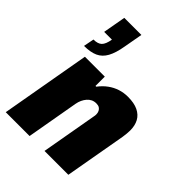

<svg xmlns="http://www.w3.org/2000/svg" viewBox="-237 -950 1065 1065"><g transform="rotate(45 295.5 -417.5)"><path d="M5 0 98 -528H254V-455H260Q281 -483 307 -502Q333 -521 362.5 -530.5Q392 -540 424 -540Q473 -540 504 -525Q535 -510 550 -482.5Q565 -455 565 -416Q565 -403 563.5 -389.5Q562 -376 560 -362L496 0H309L367 -329Q368 -333 368.5 -337.5Q369 -342 369 -346Q369 -359 364 -369Q359 -379 350 -384.5Q341 -390 326 -390Q309 -390 296 -383.5Q283 -377 273 -365.5Q263 -354 256 -339Q249 -324 246 -307L192 0ZM52 -567 64 -629Q98 -629 114 -644.5Q130 -660 137 -701H76L100 -835H234L214 -724Q204 -665 185 -630.5Q166 -596 134 -581.5Q102 -567 52 -567Z"/></g></svg>

Font: Archivo SemiCondensed Black
Style: Italic
Weight: 900
Width: 4
Italic angle: -10°
Designer: Hector Gatti
Foundry: Omnibus-Type
Version: Version 2.001